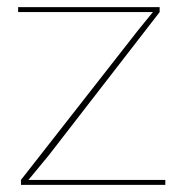

<svg xmlns="http://www.w3.org/2000/svg" viewBox="-20 -520 512 540"><path d="M39 0V-14L370 -437L410 -486H31V-500H429V-486L117 -83L60 -14H445V0Z"/></svg>

Font: Elaine Sans Thin
Style: Regular
Weight: 250
Designer: Wei Huang
Foundry: Wei Huang
Version: Version 2.001;December 24, 2019;FontCreator 12.0.0.2547 64-b